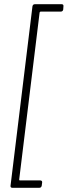

<svg xmlns="http://www.w3.org/2000/svg" viewBox="-20 -782 321 911"><path d="M38 109H167C173 109 177 105 178 99L180 84C181 78 177 74 171 74H74C72 74 71 72 71 70L168 -723C169 -725 171 -727 173 -727H269C275 -727 279 -731 280 -737L281 -752C282 -758 279 -762 273 -762H145C139 -762 135 -758 134 -752L30 99C29 105 32 109 38 109Z"/></svg>

Font: Barlow Condensed ExtraLight
Style: Italic
Weight: 275
Width: 3
Italic angle: -7°
Designer: Jeremy Tribby
Foundry: Tribby Type
Version: Version 1.422;hotconv 1.0.109;makeotfexe 2.5.65596